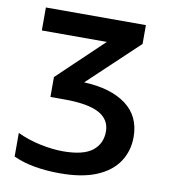

<svg xmlns="http://www.w3.org/2000/svg" viewBox="-81 -784 763 864"><g transform="rotate(10 300.0 -352.0)"><path d="M250 10Q191 10 137 1Q83 -8 37 -29V-137Q85 -114 141.5 -102Q198 -90 246 -90Q339 -90 380.5 -122.5Q422 -155 422 -211Q422 -266 371.5 -293.5Q321 -321 212 -321H149V-412L356 -609H59V-714H516V-628L287 -412Q410 -407 479.5 -355Q549 -303 549 -208Q549 -145 516.5 -95.5Q484 -46 418 -18Q352 10 250 10Z"/></g></svg>

Font: Noto Sans Mono SemiBold
Style: Regular
Weight: 600
Designer: Monotype Design Team
Foundry: Monotype Imaging Inc.
Version: Version 2.014; ttfautohint (v1.8.4.7-5d5b)